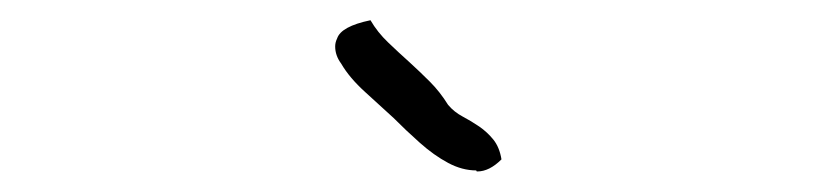

<svg xmlns="http://www.w3.org/2000/svg" viewBox="-20 -670 810 186"><path d="M465.8 -515.6Q454.1 -503.9 442.4 -503.9Q441.4 -503.9 441.4 -504.9Q427.7 -504.9 414.1 -512.2Q400.4 -519.5 386.7 -531.7Q373 -543.9 361.3 -555.7Q349.6 -566.4 334 -580.6Q318.4 -594.7 310.5 -608.4Q304.7 -616.2 304.7 -625Q304.7 -628.9 306.6 -632.8Q310.5 -644.5 338.9 -650.4Q345.7 -638.7 356 -628.9Q366.2 -619.1 376.5 -609.9Q386.7 -600.6 396.5 -590.8Q406.2 -581.1 414.1 -568.4Q419.9 -561.5 428.2 -557.1Q436.5 -552.7 444.3 -547.4Q452.1 -542 458 -534.7Q463.9 -527.3 465.8 -515.6Z"/></svg>

Font: Crafty Girls
Style: Regular
Weight: 400
Designer: Crystal Kluge
Foundry: Font Diner, Inc DBA Tart Workshop
Version: Version 1.001